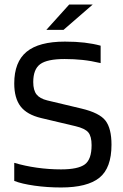

<svg xmlns="http://www.w3.org/2000/svg" viewBox="-20 -821 544 849"><path d="M314 -263 162 -299Q99 -314 71 -350.5Q43 -387 43 -452Q43 -547 97.5 -592Q152 -637 267 -637Q315 -637 353.5 -632.5Q392 -628 425 -619V-542Q383 -552 345 -556Q307 -560 266 -560Q189 -560 158 -537.5Q127 -515 127 -458Q127 -422 141.5 -403.5Q156 -385 189 -377L340 -341Q420 -322 446.5 -287.5Q473 -253 473 -181Q473 -78 419.5 -35Q366 8 250 8Q189 8 132.5 0Q76 -8 43 -21V-101Q90 -87 143 -79.5Q196 -72 250 -72Q325 -72 355 -94Q385 -116 385 -179Q385 -218 370.5 -235.5Q356 -253 314 -263ZM286 -801H390L261 -689H185Z"/></svg>

Font: Blinker
Style: Regular
Weight: 400
Designer: Juergen Huber
Foundry: supertype
Version: Version 1.017;hotconv 1.0.117;makeotfexe 2.5.65602